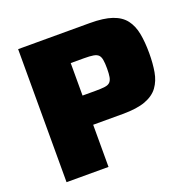

<svg xmlns="http://www.w3.org/2000/svg" viewBox="-123 -811 933 933"><g transform="rotate(-20 344.0 -344.0)"><path d="M66 0V-688H437Q508 -688 551.5 -673Q595 -658 618 -628Q641 -598 649.5 -554Q658 -510 658 -452Q658 -399 650.5 -356Q643 -313 620.5 -282Q598 -251 554 -234.5Q510 -218 436 -218H283V0ZM283 -369H350Q381 -369 399 -371.5Q417 -374 425.5 -383Q434 -392 437 -408.5Q440 -425 440 -452Q440 -480 437 -497Q434 -514 425.5 -522.5Q417 -531 399.5 -534Q382 -537 351 -537H283Z"/></g></svg>

Font: Saira SemiExpanded ExtraBold
Style: Regular
Weight: 800
Width: 6
Designer: Hector Gatti with collaboration of the Omnibus-Type team
Foundry: Omnibus-Type
Version: Version 1.101